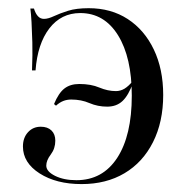

<svg xmlns="http://www.w3.org/2000/svg" viewBox="-20 -447 475 478"><path d="M183.1 11.3Q120.2 11.3 78.6 -15.3Q37.1 -41.9 37.1 -82.3Q37.1 -104 49.6 -117.7Q62.1 -131.5 81.5 -131.5Q98.4 -131.5 108.1 -122.2Q117.7 -112.9 117.7 -96.8Q117.7 -77.4 106.5 -62.5Q95.2 -47.6 95.2 -34.7Q95.2 -20.2 116.9 -9.3Q138.7 1.6 170.2 1.6Q235.5 1.6 271.8 -54Q308.1 -109.7 308.1 -208.9Q308.1 -304 273.8 -359.3Q239.5 -414.5 179.8 -414.5Q132.3 -414.5 102.8 -376.2Q73.4 -337.9 68.5 -271.8H59.7Q61.3 -312.1 60.5 -341.5Q59.7 -371 58.5 -391.9Q57.3 -412.9 55.6 -425.8H64.5Q68.5 -412.9 74.6 -406.5Q80.6 -400 89.5 -400Q100 -400 114.5 -406.9Q129 -413.7 149.6 -420.2Q170.2 -426.6 200.8 -426.6Q256.5 -426.6 298 -399.6Q339.5 -372.6 362.9 -323.8Q386.3 -275 386.3 -210.5Q386.3 -143.5 360.9 -93.1Q335.5 -42.7 289.9 -15.7Q244.4 11.3 183.1 11.3ZM310.5 -245.2 311.3 -241.1Q300 -209.7 285.1 -195.6Q270.2 -181.5 246.8 -181.5Q223.4 -181.5 202.8 -190.3Q182.3 -199.2 157.3 -199.2Q146.8 -199.2 137.5 -195.6Q128.2 -191.9 119.4 -183.9L114.5 -187.9Q125.8 -215.3 140.3 -226.6Q154.8 -237.9 177.4 -237.9Q206.5 -237.9 227.4 -229Q248.4 -220.2 268.5 -220.2Q279.8 -220.2 289.9 -226.2Q300 -232.3 310.5 -245.2Z"/></svg>

Font: Playfair 144pt SemiCondensed Light
Style: Regular
Weight: 300
Width: 4
Designer: Claus Eggers Sørensen
Foundry: Claus Eggers Sørensen
Version: Version 2.203